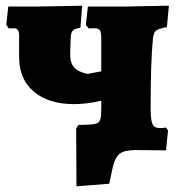

<svg xmlns="http://www.w3.org/2000/svg" viewBox="-20 -526 633 673"><path d="M562 -79 569 -69 562 1 455 0Q416 0 399.5 13Q383 26 375 61L363 118L248 127L247 -76L255 -88L290 -89Q311 -90 320 -94Q329 -98 332 -109Q335 -120 335 -145V-173Q284 -161 239 -161Q151 -161 99 -204.5Q47 -248 47 -326V-402Q47 -427 29 -427Q26 -427 19.5 -426.5Q13 -426 10 -427L2 -439L9 -503H105L268 -506L262 -429Q241 -425 235 -418.5Q229 -412 228 -396L226 -339Q225 -307 239 -290.5Q253 -274 287 -267L335 -276V-388Q335 -412 330.5 -419.5Q326 -427 311 -427Q308 -427 300.5 -426.5Q293 -426 290 -427L281 -439L288 -503H421Q442 -503 461 -504L572 -506L565 -431Q536 -426 527 -418.5Q518 -411 516 -389Q508 -312 508 -145Q508 -105 514.5 -91Q521 -77 540 -77Q552 -77 562 -79Z"/></svg>

Font: Alegreya SC Black
Style: Regular
Weight: 900
Designer: Juan Pablo del Peral
Foundry: Huerta Tipografica
Version: Version 2.007; ttfautohint (v1.6)